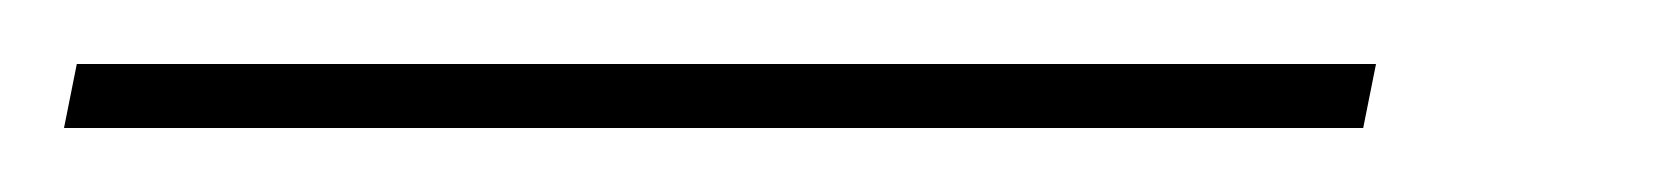

<svg xmlns="http://www.w3.org/2000/svg" viewBox="-106 74 522 60"><path d="M-86 114 -82 94H324L320 114Z"/></svg>

Font: Noto Serif Display Condensed SemiBold
Style: Italic
Weight: 600
Width: 3
Italic angle: -12°
Designer: Monotype Design Team
Foundry: Monotype Imaging Inc.
Version: Version 2.009